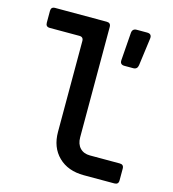

<svg xmlns="http://www.w3.org/2000/svg" viewBox="-109 -820 817 909"><g transform="rotate(15 300.0 -365.0)"><path d="M385 0Q307 0 260.5 -45.5Q214 -91 214 -167V-612Q214 -632 194 -632H49Q29 -632 29 -652V-710Q29 -730 49 -730H302Q322 -730 322 -710V-169Q322 -136 340 -117Q358 -98 389 -98H535Q555 -98 555 -78V-20Q555 0 535 0ZM437 -550Q414 -550 416 -573L426 -709Q428 -730 449 -730H500Q524 -730 521 -706L503 -571Q500 -550 480 -550Z"/></g></svg>

Font: Pitagon Sans Mono SemiBold
Style: Regular
Weight: 600
Monospace: yes
Designer: Travis Tran
Foundry: Pitagon
Version: Version 1.001; ttfautohint (v1.8.4.7-5d5b);gftools[0.9.26]